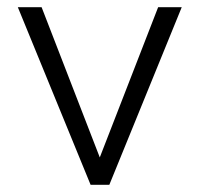

<svg xmlns="http://www.w3.org/2000/svg" viewBox="-20 -513 556 533"><path d="M29.5 -493H95.5L257 -76L419 -493H484.5L283.5 0H231.5Z"/></svg>

Font: HK Grotesk Light
Style: Regular
Weight: 300
Designer: Alfredo Marco Pradil
Foundry: Hanken Design Co.
Version: Version 3.001